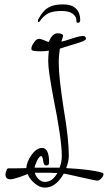

<svg xmlns="http://www.w3.org/2000/svg" viewBox="-20 -734 492 876"><path d="M267 -714Q308 -714 327 -694.5Q346 -675 346 -643Q346 -630 336 -630Q330 -630 329 -634.5Q328 -639 328 -646Q327 -660 310.5 -672Q294 -684 260 -684Q231 -684 209.5 -677Q188 -670 168 -646Q166 -642 162 -637.5Q158 -633 156 -633Q152 -633 153 -639Q153 -645 157 -650Q175 -684 199.5 -699Q224 -714 267 -714ZM185 122Q161 122 139 103Q117 86 106 60Q101 62 92 65.5Q83 69 69 74Q56 78 45.5 81Q35 84 27 84Q5 84 5 62Q5 54 9 45Q12 34 18 34Q34 34 54.5 34Q75 34 100 33Q102 4 123 -26Q146 -59 172 -59Q204 -59 204 8Q204 21 191 21Q179 21 177 0Q174 -22 168 -22Q160 -22 149 -1Q138 23 138 31H252Q262 5 262 -22Q262 -60 252 -129Q242 -198 222 -296Q212 -351 206 -391Q200 -431 200 -456Q200 -479 203 -503Q185 -500 167 -500Q131 -500 126 -505Q123 -507 123 -511Q123 -524 135 -540Q146 -557 158 -557Q164 -557 180 -551Q196 -543 203 -543Q218 -582 243 -582Q268 -582 268 -569Q268 -569 260 -544Q272 -546 311 -559Q329 -565 341 -567.5Q353 -570 359 -570Q372 -570 372 -556Q372 -548 324 -534Q312 -530 294 -525Q276 -520 253 -512Q251 -497 249.5 -481Q248 -465 248 -448Q248 -412 254 -359Q260 -306 271 -235Q283 -165 288.5 -112Q294 -59 294 -23Q294 1 282 33Q397 39 446 54Q452 55 452 61Q452 70 442 80Q433 90 424 90H422Q416 90 350 75Q276 58 271 58Q235 122 185 122ZM268 -569Q268 -569 268 -569ZM185 96Q219 96 242 55H228Q221 55 215.5 54.5Q210 54 205 54H139Q142 69 156 83Q169 96 185 96Z"/></svg>

Font: Ole
Style: Regular
Weight: 400
Designer: Robert E. Leuschke
Foundry: Robert E. Leuschke
Version: Version 1.010; ttfautohint (v1.8.3)